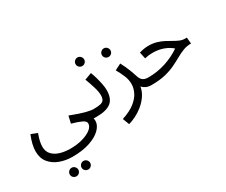

<svg xmlns="http://www.w3.org/2000/svg" viewBox="-153 -1055 2266 1924"><g transform="rotate(-30 980.0 -92.5)"><path d="M398 421Q377 421 362.5 406.5Q348 392 348 372Q348 352 362.5 337Q377 322 398 322Q418 322 432.5 337Q447 352 447 372Q447 392 432.5 406.5Q418 421 398 421ZM261 421Q240 421 225.5 406.5Q211 392 211 372Q211 352 225.5 337Q240 322 261 322Q281 322 295.5 337Q310 352 310 372Q310 392 295.5 406.5Q281 421 261 421Z M30 1Q30 -35 40 -79Q50 -123 72 -176L144 -148Q128 -106 120 -71Q112 -36 112 -6Q112 49 144.5 84Q177 119 230.5 135Q284 151 348 151Q425 151 488.5 133Q552 115 590 85.5Q628 56 628 20Q628 -6 588 -25Q548 -44 476 -64L495 -147Q599 -107 657 -92Q715 -77 746 -77Q767 -77 776.5 -65.5Q786 -54 786 -38Q786 -22 772 -8.5Q758 5 736 5H699Q701 14 702 19.5Q703 25 703 34Q703 83 658 128.5Q613 174 528.5 203Q444 232 326 232Q247 232 179.5 206.5Q112 181 71 130Q30 79 30 1Z M864 -507Q843 -507 828.5 -521.5Q814 -536 814 -556Q814 -576 828.5 -591Q843 -606 864 -606Q884 -606 898.5 -591Q913 -576 913 -556Q913 -536 898.5 -521.5Q884 -507 864 -507Z M736 5 746 -77Q795 -77 824 -83Q853 -89 866 -107.5Q879 -126 879 -163Q879 -201 861.5 -258.5Q844 -316 822 -373L903 -403Q916 -371 927.5 -330Q939 -289 947 -249Q955 -209 955 -179Q955 -79 901.5 -37Q848 5 736 5Z M1138 -454Q1117 -454 1102.5 -468.5Q1088 -483 1088 -503Q1088 -523 1102.5 -538Q1117 -553 1138 -553Q1158 -553 1172.5 -538Q1187 -523 1187 -503Q1187 -483 1172.5 -468.5Q1158 -454 1138 -454Z M979 232 950 156Q1047 124 1101.5 80Q1156 36 1178.5 -12.5Q1201 -61 1201 -107Q1201 -156 1179.5 -206.5Q1158 -257 1132 -302L1205 -339Q1233 -286 1252.5 -237Q1272 -188 1283 -151Q1297 -108 1319.5 -92.5Q1342 -77 1381 -77Q1402 -77 1411.5 -65.5Q1421 -54 1421 -38Q1421 -22 1407 -8.5Q1393 5 1371 5Q1333 5 1307.5 -7Q1282 -19 1266 -39Q1256 17 1224 63Q1192 109 1149 143.5Q1106 178 1061 200Q1016 222 979 232Z M1371 5 1380 -77Q1484 -77 1580.5 -108Q1677 -139 1757 -194Q1718 -229 1661.5 -249.5Q1605 -270 1537 -270Q1512 -270 1493 -267.5Q1474 -265 1447 -259L1431 -335Q1487 -352 1537 -352Q1589 -352 1631 -339.5Q1673 -327 1707.5 -309Q1742 -291 1772.5 -273Q1803 -255 1832 -242.5Q1861 -230 1892 -230H1913L1920 -158Q1869 -158 1827 -141.5Q1785 -125 1742.5 -101Q1700 -77 1649.5 -52.5Q1599 -28 1532 -11.5Q1465 5 1371 5Z"/></g></svg>

Font: Noto Sans Living
Style: Regular
Weight: 400
Designer: Monotype Design Team
Foundry: Monotype Imaging Inc.
Version: Version 2.013; ttfautohint (v1.8.4.7-5d5b)